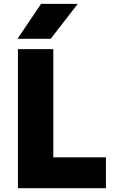

<svg xmlns="http://www.w3.org/2000/svg" viewBox="-20 -988 602 1008"><path d="M246.1 -784.2H71.8L195.8 -967.8H388.2ZM536.1 0H74.2V-730H259.8V-162.1H536.1Z"/></svg>

Font: Sora ExtraBold
Style: Regular
Weight: 800
Designer: Jonathan Barnbrook, Julián Moncada
Foundry: Barnbrook Fonts
Version: Version 2.000